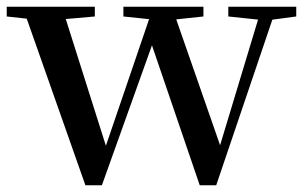

<svg xmlns="http://www.w3.org/2000/svg" viewBox="-27 -547 906 571"><path d="M227 4 40 -527H157L296 -88H279L284 -102L429 -527H484L637 -88H619L623 -100L752 -527H796L616 4H567L412 -450H439L432 -432L276 4ZM-7 -498V-527H255V-498L130 -487H94ZM340 -498V-527H578V-498L475 -487H445ZM652 -498V-527H854V-498L772 -487H757Z"/></svg>

Font: Noto Serif SC ExtraLight SemiBold
Style: Regular
Weight: 600
Version: Version 2.002-H1;hotconv 1.1.0;makeotfexe 2.6.0